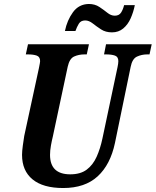

<svg xmlns="http://www.w3.org/2000/svg" viewBox="-20 -937 784 967"><path d="M298 10Q197 10 144 -33.5Q91 -77 91 -157Q91 -175 95 -204.5Q99 -234 102 -252L176 -594Q182 -623 182 -629Q182 -651 165 -657Q148 -663 121 -663H110L121 -714H428L417 -663H405Q377 -663 353.5 -652.5Q330 -642 321 -601L246 -249Q241 -229 236.5 -204Q232 -179 232 -157Q232 -59 334 -59Q385 -59 416.5 -82.5Q448 -106 466.5 -147Q485 -188 496 -240L572 -599Q576 -618 576 -629Q576 -651 559 -657Q542 -663 515 -663H504L514 -714H744L733 -663H721Q694 -663 670 -652Q646 -641 638 -600L559 -217Q536 -108 472 -49Q408 10 298 10ZM544 -774Q512 -774 489 -789Q466 -804 447 -819Q428 -834 409 -834Q387 -834 377 -817.5Q367 -801 360 -781H307Q318 -835 347.5 -875.5Q377 -916 427 -917Q458 -917 480.5 -902Q503 -887 521 -872.5Q539 -858 558 -858Q580 -858 590 -874Q600 -890 605 -911H659Q652 -876 638 -844.5Q624 -813 600.5 -793.5Q577 -774 544 -774Z"/></svg>

Font: Noto Serif Condensed
Style: Bold Italic
Weight: 700
Width: 3
Italic angle: -12°
Designer: Monotype Design Team
Foundry: Monotype Imaging Inc.
Version: Version 2.014